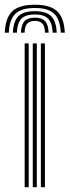

<svg xmlns="http://www.w3.org/2000/svg" viewBox="-48 -781 290 801"><path d="M122.5 0V-600H139.4V0ZM54.9 0V-600H71.8V0ZM88.7 0V-600H105.6V0ZM97.2 -761.3Q161.3 -761.3 190.3 -734.2Q219.4 -707.1 222.4 -644.7H205.5Q203.1 -699.9 178 -723.8Q152.8 -747.7 97.2 -747.7Q41.6 -747.7 16.4 -723.8Q-8.9 -699.9 -11.2 -644.7H-28.1Q-25.4 -707.1 3.6 -734.2Q32.6 -761.3 97.2 -761.3ZM97.2 -734.4Q144.1 -734.4 165.3 -713.6Q186.6 -692.9 188.6 -644.7H171.8Q170 -685.5 152.7 -703.1Q135.4 -720.7 97.2 -720.7Q58.8 -720.7 41.5 -703.1Q24.2 -685.5 22.5 -644.7H5.7Q7.7 -692.9 28.9 -713.6Q50.1 -734.4 97.2 -734.4ZM97.2 -707.3Q126.7 -707.3 140.1 -692.8Q153.5 -678.3 154.9 -644.7H139.6Q139.3 -671 129.1 -682.4Q118.8 -693.8 97.2 -693.8Q75.8 -693.8 65.4 -682.4Q55 -671 54.7 -644.7H39.4Q40.8 -678.3 54.2 -692.8Q67.7 -707.3 97.2 -707.3Z"/></svg>

Font: Big Shoulders Inline Text SC Thin
Style: Regular
Weight: 100
Designer: Patric King
Foundry: XO Type Co
Version: Version 2.002